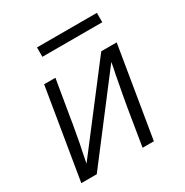

<svg xmlns="http://www.w3.org/2000/svg" viewBox="-161 -828 923 958"><g transform="rotate(-30 300.0 -348.5)"><path d="M35 0 121 -520H186L151 -312Q146 -278 139.5 -244Q133 -210 127 -175L119 -137Q116 -120 112.5 -104Q109 -88 106 -71L450 -520H539L453 0H388L422 -208Q428 -242 434 -276Q440 -310 447 -345L454 -383Q458 -400 461 -416Q464 -432 467 -449L124 0ZM527 -643H182V-697H527Z"/></g></svg>

Font: Iosevka Light Extended Oblique
Style: Regular
Weight: 300
Width: 7
Italic angle: -9°
Monospace: yes
Designer: Belleve Invis
Foundry: Belleve Invis
Version: Version 32.5.0; ttfautohint (v1.8.4)